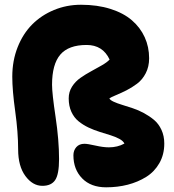

<svg xmlns="http://www.w3.org/2000/svg" viewBox="-20 -780 738 816"><path d="M431.2 16.1Q366.2 16.1 329.1 -22Q292 -60.1 292 -120.1Q292 -140.6 304.4 -154.8Q316.9 -168.9 338.9 -168.9Q352.1 -168.9 385.3 -161.4Q418.5 -153.8 442.9 -153.8Q479.5 -153.8 508.8 -169.9Q503.4 -181.2 487.1 -189.9Q470.7 -198.7 449.5 -205.3Q428.2 -211.9 403.8 -219.5Q379.4 -227.1 356.2 -238Q333 -249 314 -264.4Q294.9 -279.8 283.4 -304.7Q272 -329.6 272 -361.8Q272 -389.2 285.9 -411.4Q299.8 -433.6 321.8 -449Q343.8 -464.4 366.5 -476.6Q389.2 -488.8 412.1 -502Q435.1 -515.1 445.8 -526.9Q417 -588.9 348.1 -588.9Q271.5 -588.9 236.3 -547.9Q201.2 -506.8 201.2 -419.9Q201.2 -383.3 216.1 -283.7Q231 -184.1 231 -104Q231 -39.1 214.4 -14.6Q197.8 9.8 160.2 9.8Q118.7 9.8 87.9 -32Q57.1 -73.7 57.1 -145Q57.1 -216.8 44.7 -306.4Q32.2 -396 32.2 -454.1Q32.2 -522 54.9 -579.3Q77.6 -636.7 116.7 -676Q155.8 -715.3 209.5 -737.5Q263.2 -759.8 324.2 -759.8Q393.6 -759.8 449.2 -742.2Q504.9 -724.6 540.5 -693.8Q576.2 -663.1 595 -621.8Q613.8 -580.6 613.8 -532.2Q613.8 -496.6 599.4 -468.8Q585 -440.9 562.3 -424.1Q539.6 -407.2 517.3 -396Q495.1 -384.8 473.1 -375.7Q451.2 -366.7 444.8 -361.8Q448.2 -354.5 463.1 -347.7Q478 -340.8 498.8 -334.5Q519.5 -328.1 543.9 -320.1Q568.4 -312 591.8 -299.3Q615.2 -286.6 634.8 -270.3Q654.3 -253.9 666.3 -228Q678.2 -202.1 678.2 -169.9Q678.2 -123.5 657.5 -86.9Q636.7 -50.3 601.6 -28.3Q566.4 -6.3 523.2 4.9Q480 16.1 431.2 16.1Z"/></svg>

Font: Shantell Sans Irregular
Style: Regular
Weight: 800
Designer: Stephen Nixon, Anya Danilova, Shantell Martin
Foundry: Arrow Type
Version: Version 1.006;[9816181b4]